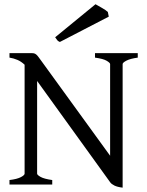

<svg xmlns="http://www.w3.org/2000/svg" viewBox="-20 -864 689 899"><path d="M24.4 0V-21Q60.5 -25.4 77.9 -34.7Q95.2 -43.9 95.2 -50.8V-561Q79.1 -576.2 61.3 -583.7Q43.5 -591.3 24.4 -594.2V-615.2H127.9Q135.3 -615.2 139.9 -614Q144.5 -612.8 149.4 -608.9Q154.3 -605 159.9 -597.4Q165.5 -589.8 174.8 -577.1L495.6 -134.8V-564Q495.6 -569.8 479.7 -579.3Q463.9 -588.9 424.8 -594.2V-615.2H625V-594.2Q589.8 -589.4 572 -580.1Q554.2 -570.8 554.2 -564V14.6Q529.8 11.7 515.9 4.9Q502 -2 496.1 -10.3L153.8 -484.9V-50.8Q153.8 -44.9 170.2 -35.6Q186.5 -26.4 224.6 -21V0ZM260.3 -667.5Q252 -670.9 248.3 -675.5Q244.6 -680.2 238.3 -689.5L427.2 -844.2Q432.1 -841.3 440.4 -836.7Q448.7 -832 457.5 -826.9Q466.3 -821.8 473.6 -816.9Q481 -812 484.9 -808.1L489.3 -786.1Z"/></svg>

Font: Noto Serif Devanagari
Style: Bold
Weight: 700
Designer: Monotype Design Team
Foundry: Monotype Imaging Inc.
Version: Version 1.01